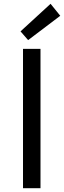

<svg xmlns="http://www.w3.org/2000/svg" viewBox="-20 -990 337 1010"><path d="M101 0H193V-733H101ZM128 -779 297 -907 246 -970 88 -825Z"/></svg>

Font: Noto Sans CJK HK
Style: Regular
Weight: 400
Designer: Ryoko NISHIZUKA 西塚涼子 (kana, bopomofo & ideographs); Paul D. Hunt (Latin, Greek & Cyrillic); Sandoll Communications 산돌커뮤니
Foundry: Adobe
Version: Version 2.004;hotconv 1.0.118;makeotfexe 2.5.65603